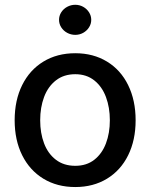

<svg xmlns="http://www.w3.org/2000/svg" viewBox="-20 -755 614 786"><path d="M40 -262.7Q40 -344.7 70.8 -406.7Q101.6 -468.8 157.7 -502.9Q213.9 -537.1 288.1 -537.1Q361.8 -537.1 418 -502.9Q474.1 -468.8 504.6 -406.5Q535.2 -344.2 535.2 -262.7Q535.2 -181.2 504.6 -119.4Q474.1 -57.6 418 -23.4Q361.8 10.7 288.1 10.7Q213.9 10.7 157.7 -23.4Q101.6 -57.6 70.8 -119.4Q40 -181.2 40 -262.7ZM429.7 -262.7Q429.7 -314.9 413.8 -357.7Q397.9 -400.4 366 -425.8Q334 -451.2 288.1 -451.2Q241.2 -451.2 208.7 -425.8Q176.3 -400.4 160.4 -357.7Q144.5 -314.9 144.5 -262.7Q144.5 -210.4 160.4 -168.2Q176.3 -126 208.7 -101.1Q241.2 -76.2 288.1 -76.2Q334.5 -76.2 366.2 -101.1Q397.9 -126 413.8 -168.2Q429.7 -210.4 429.7 -262.7ZM221.7 -673.8Q221.7 -690.4 230.7 -704.6Q239.7 -718.8 255.1 -727.1Q270.5 -735.4 288.1 -735.4Q305.7 -735.4 320.6 -727.1Q335.4 -718.8 344.5 -704.6Q353.5 -690.4 353.5 -673.8Q353.5 -657.2 344.5 -643.1Q335.4 -628.9 320.6 -620.6Q305.7 -612.3 288.1 -612.3Q270.5 -612.3 255.1 -620.6Q239.7 -628.9 230.7 -643.1Q221.7 -657.2 221.7 -673.8Z"/></svg>

Font: Pretendard Std Medium
Style: Regular
Weight: 500
Designer: Base glyphs from Inter by Rasmus Andersson; Hangeul glyphs from Noto Sans CJK(Source Han Sans) by Jang Soo-young and Kan
Foundry: Kil Hyung-jin
Version: Version 1.309